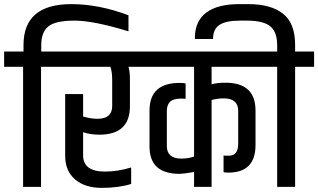

<svg xmlns="http://www.w3.org/2000/svg" viewBox="-49 -906 1543 931"><path d="M65 -656V-688Q65 -886 297 -886Q430 -886 574 -832V-754Q405 -806 312.5 -806Q220 -806 185.5 -778Q151 -750 151 -687V-656H242V-582H150V0H63V-582H-29V-656Z M495 -519Q495 -559 486 -582H184V-656H664V-582H574Q581 -561 581 -519V-391Q581 -253 433 -253Q388 -253 354 -265V-153Q354 -74 460 -74Q521 -74 587 -94V-14Q526 5 444.5 5Q363 5 315 -36Q267 -77 267 -151V-450H354V-341Q391 -330 424 -330Q495 -330 495 -392Z M851 -427 830 -428Q791 -428 775.5 -412.5Q760 -397 760 -368V-198Q760 -137 830 -137Q865 -137 892 -147V-582H606V-656H1260V-582H977V-497Q1001 -505 1044 -505Q1190 -505 1190 -370V-203Q1190 -69 1058 -69Q1045 -69 1035 -71V-152Q1039 -151 1061 -151Q1106 -151 1106 -209V-368Q1106 -429 1036 -429Q1007 -429 977 -421V0H892V-72Q838 -63 822 -63Q676 -63 676 -195V-370Q676 -504 822 -504Q843 -504 851 -501Z M1382 -689V-656H1474V-582H1382V0H1295V-582H1203V-656H1295V-687Q1295 -750 1262 -778Q1229 -806 1147 -806H1114Q1047 -806 1015.5 -785.5Q984 -765 984 -717H896V-724Q897 -805 952 -845.5Q1007 -886 1110 -886H1155Q1265 -886 1323.5 -839.5Q1382 -793 1382 -689Z"/></svg>

Font: Khand Medium
Style: Regular
Weight: 500
Designer: Devanagari: Sanchit Sawaria, Jyotish Sonowal; Latin: Satya Rajpurohit
Foundry: Indian Type Foundry
Version: Version 1.100;PS 1.0;hotconv 1.0.78;makeotf.lib2.5.61930; tt